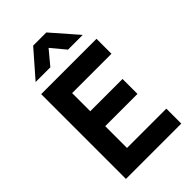

<svg xmlns="http://www.w3.org/2000/svg" viewBox="-281 -1056 1153 1153"><g transform="rotate(-45 295.0 -480.0)"><path d="M540 -127H206V-312H480V-439H206V-593H540V-720H70V0H540ZM98 -795H223L298 -885L373 -795H498L354 -960H242Z"/></g></svg>

Font: Eudonet ExtraBold
Style: Regular
Weight: 800
Designer: Mikhail Sharanda
Foundry: Mikhail Sharanda
Version: Version 4.503;Glyphs 3.1.2 (3151)